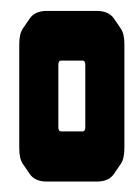

<svg xmlns="http://www.w3.org/2000/svg" viewBox="-20 -738 252 355"><path d="M137.7 -502.9V-618.2Q137.7 -626 132.8 -626H92.8Q87.9 -626 87.9 -618.2V-502.9Q87.9 -495.1 92.8 -495.1H132.8Q137.7 -495.1 137.7 -502.9ZM66.4 -717.8H159.2Q180.7 -717.8 190.4 -704.1L203.1 -685.5Q210 -675.8 210 -656.2V-463.9Q210 -444.3 203.1 -434.6L190.4 -416Q180.7 -402.3 159.2 -402.3H66.4Q44.9 -402.3 35.2 -416L22.5 -434.6Q15.6 -444.3 15.6 -463.9V-656.2Q15.6 -675.8 22.5 -685.5L35.2 -704.1Q44.9 -717.8 66.4 -717.8Z"/></svg>

Font: Vancouver Drive
Style: Bold
Weight: 700
Designer: Valery Zaveryaev
Foundry: Cyreal (www.cyreal.org)
Version: Version 1.01